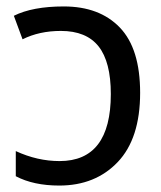

<svg xmlns="http://www.w3.org/2000/svg" viewBox="-20 -566 500 596"><path d="M178 -546Q289 -546 352 -480.5Q415 -415 415 -278Q415 -136 345.5 -63Q276 10 164 10Q84 10 29 -19V-97Q96 -66 165 -66Q324 -66 324 -274Q324 -374 286 -422Q248 -470 169 -470Q102 -470 50 -444L23 -517Q81 -546 178 -546Z"/></svg>

Font: Advent Sans Logo
Style: Regular
Weight: 400
Designer: Types & Symbols
Foundry: Types & Symbols
Version: Version 1.002